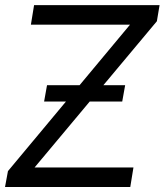

<svg xmlns="http://www.w3.org/2000/svg" viewBox="-25 -748 658 768"><path d="M-4.9 0 6.8 -63.5 495.1 -649.4H98.6L111.3 -727.5H613.3L602.5 -663.1L113.3 -78.1H508.8L496.1 0ZM151.4 -341.8 163.1 -407.2H475.6L463.9 -341.8Z"/></svg>

Font: Inter Tight
Style: Italic
Weight: 400
Italic angle: -9.39999°
Designer: Rasmus Andersson
Foundry: rsms
Version: Version 3.002